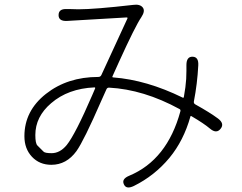

<svg xmlns="http://www.w3.org/2000/svg" viewBox="-20 -757 1040 826"><path d="M556 43Q523 59 513 36Q502 13 536 -1Q699 -69 756 -278Q758 -285 752 -288Q598 -372 449 -380Q441 -380 438 -373L416 -324Q341 -152 309 -107Q266 -48 201 -48Q150 -48 117.5 -82.5Q85 -117 85 -171Q85 -280 177.5 -353Q270 -426 403 -426Q412 -426 416 -434L528 -677Q530 -682 525 -682L269 -667Q232 -665 232 -692Q232 -720 268 -718H281Q299 -717 317 -717Q388 -717 553 -736Q582 -740 594 -725Q606 -710 588 -683Q562 -645 492 -491L464 -429Q462 -424 467 -424Q611 -413 766 -337Q770 -335 771 -340Q779 -384 781 -417Q782 -434 782 -452V-477Q782 -514 809 -513Q835 -512 833 -476Q829 -397 814 -320Q813 -312 820 -308Q883 -273 918 -247Q947 -225 929 -203Q911 -180 883 -204Q857 -226 804 -257Q800 -260 799 -255Q770 -152 709 -78Q645 -1 556 43ZM202 -98Q238 -98 267 -133Q304 -179 377 -348L389 -376Q391 -381 386 -381Q273 -376 200 -313Q132 -255 132 -176Q132 -140 141 -131Q154 -118 167 -105Q173 -98 202 -98Z"/></svg>

Font: Resource Han Rounded KR Light
Style: Regular
Weight: 300
Designer: Cyano Hao (round all glyphs); Ryoko NISHIZUKA 西塚涼子 (kana, bopomofo & ideographs); Paul D. Hunt (Latin, Greek & Cyrillic)
Foundry: Cyano Hao
Version: 0.990